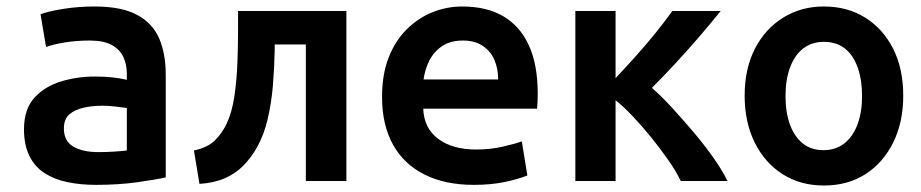

<svg xmlns="http://www.w3.org/2000/svg" viewBox="-20 -558 2840 592"><path d="M276 12Q228 12 187.5 3.5Q147 -5 117 -24.5Q87 -44 70.5 -77.5Q54 -111 54 -159Q54 -221 85.5 -256Q117 -291 167 -306.5Q217 -322 273 -322Q301 -322 325.5 -319.5Q350 -317 371 -312V-332Q371 -359 360.5 -382Q350 -405 325 -419Q300 -433 257 -433Q215 -433 179 -427Q143 -421 122 -413L105 -514Q128 -523 174.5 -530.5Q221 -538 271 -538Q355 -538 403 -512Q451 -486 471 -439Q491 -392 491 -328V-11Q460 -4 402.5 4Q345 12 276 12ZM283 -89Q308 -89 331.5 -90.5Q355 -92 371 -94V-225Q357 -227 336 -229.5Q315 -232 296 -232Q265 -232 238 -226Q211 -220 194 -205.5Q177 -191 177 -162Q177 -123 206 -106Q235 -89 283 -89Z M595 9 578 -94Q620 -103 642 -124.5Q664 -146 678 -175Q695 -210 702.5 -260Q710 -310 712 -364.5Q714 -419 714 -466V-524H1048V0H923V-421H827V-403Q826 -349 821.5 -295Q817 -241 805.5 -191.5Q794 -142 772 -103Q755 -73 731.5 -48.5Q708 -24 674.5 -9Q641 6 595 9Z M1441 12Q1352 12 1288.5 -20Q1225 -52 1191.5 -112.5Q1158 -173 1158 -259Q1158 -329 1178.5 -381Q1199 -433 1234.5 -468Q1270 -503 1314 -520.5Q1358 -538 1405 -538Q1481 -538 1532.5 -507.5Q1584 -477 1611 -417.5Q1638 -358 1638 -269Q1638 -258 1637.5 -245Q1637 -232 1636 -223H1285Q1287 -163 1331 -130Q1375 -97 1448 -97Q1491 -97 1528.5 -105.5Q1566 -114 1589 -122L1606 -17Q1576 -5 1534.5 3.5Q1493 12 1441 12ZM1286 -313H1516Q1516 -346 1504.5 -373Q1493 -400 1468.5 -416.5Q1444 -433 1407 -433Q1369 -433 1343.5 -416Q1318 -399 1304 -371.5Q1290 -344 1286 -313Z M1754 0V-524H1878V-317Q1909 -350 1940.5 -385Q1972 -420 2001 -456Q2030 -492 2053 -524H2202Q2174 -489 2137.5 -446.5Q2101 -404 2063 -363Q2025 -322 1990 -287Q2019 -262 2052 -226Q2085 -190 2118.5 -150.5Q2152 -111 2179.5 -72Q2207 -33 2223 0H2079Q2064 -31 2039.5 -66Q2015 -101 1987 -135.5Q1959 -170 1930.5 -200Q1902 -230 1878 -249V0Z M2520 14Q2448 14 2393 -21Q2338 -56 2307 -118.5Q2276 -181 2276 -263Q2276 -346 2307.5 -407.5Q2339 -469 2394.5 -503.5Q2450 -538 2520 -538Q2593 -538 2648 -503.5Q2703 -469 2734 -407.5Q2765 -346 2765 -263Q2765 -181 2734 -118.5Q2703 -56 2648.5 -21Q2594 14 2520 14ZM2519 -95Q2557 -95 2583.5 -116Q2610 -137 2624 -174.5Q2638 -212 2638 -262Q2638 -312 2624.5 -350Q2611 -388 2585 -408.5Q2559 -429 2520 -429Q2483 -429 2456.5 -408.5Q2430 -388 2416 -350Q2402 -312 2402 -262Q2402 -212 2415.5 -174.5Q2429 -137 2455 -116Q2481 -95 2519 -95Z"/></svg>

Font: Ubuntu Sans Mono SemiBold
Style: Regular
Weight: 600
Monospace: yes
Designer: Dalton Maag Ltd
Foundry: Dalton Maag Ltd
Version: Version 1.006